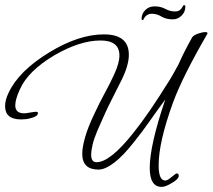

<svg xmlns="http://www.w3.org/2000/svg" viewBox="-36 -657 835 754"><path d="M599 77Q552 77 552 2Q552 -41 567 -108Q582 -175 613 -266Q583 -226 553 -183Q523 -140 494 -104Q449 -46 413 -18.5Q377 9 351 9Q287 9 287 -53Q287 -79 298.5 -119Q310 -159 335 -211Q355 -254 375.5 -291.5Q396 -329 412 -364Q433 -409 433 -439Q433 -498 359 -498Q277 -498 176 -439Q74 -378 42 -306Q24 -267 24 -243Q24 -212 59 -212Q67 -212 82 -215Q99 -218 105 -218Q113 -218 113 -213Q113 -200 85 -193Q75 -190 65 -189Q55 -188 47 -188Q-16 -188 -16 -240Q-16 -264 -3 -291Q37 -378 157 -451Q273 -522 372 -522Q470 -522 470 -442Q470 -401 442 -344Q427 -313 403 -266.5Q379 -220 346 -143Q333 -112 327.5 -88.5Q322 -65 322 -49Q322 -20 343 -20Q396 -20 486 -133Q519 -174 553.5 -224.5Q588 -275 624 -333Q629 -340 640 -359Q651 -378 666 -406Q674 -425 687 -451Q700 -477 719 -511Q725 -519 742 -525Q759 -531 770 -531Q779 -531 779 -526Q779 -524 777 -522Q729 -439 695.5 -372Q662 -305 643 -253Q587 -99 587 -8Q587 52 613 52Q622 52 638 38Q655 24 657 24Q666 24 666 33Q666 46 640 61Q614 77 599 77ZM526 -578Q520 -578 520 -583Q520 -603 534.5 -617.5Q549 -632 571 -632Q595 -632 613.5 -622Q632 -612 651 -612Q664 -612 671 -618Q678 -624 685 -637Q692 -637 692 -632Q692 -610 677 -595.5Q662 -581 643 -581Q616 -581 598 -592Q580 -603 560 -603Q537 -603 526 -578Z"/></svg>

Font: Corinthia
Style: Regular
Weight: 400
Designer: Robert E. Leuschke
Foundry: Robert E. Leuschke
Version: Version 1.013; ttfautohint (v1.8.3)